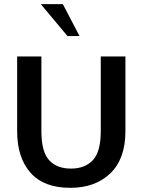

<svg xmlns="http://www.w3.org/2000/svg" viewBox="-20 -903 693 935"><path d="M590.8 -263.7V-627.9H470.7V-263.7Q470.7 -164.1 432.1 -123Q393.6 -82 325.2 -82Q256.8 -82 219.2 -123Q181.6 -164.1 181.6 -263.7V-627.9H63.5V-263.7Q63.5 -135.7 128.4 -62Q193.4 11.7 322.3 11.7Q444.3 11.7 517.6 -59.1Q590.8 -129.9 590.8 -263.7ZM308.6 -727.5 178.7 -882.8H286.1L367.2 -727.5Z"/></svg>

Font: Namkio Khamti
Style: Bold
Weight: 700
Designer: Debbi Hosken
Foundry: SIL International
Version: Version 3.917